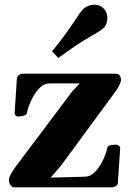

<svg xmlns="http://www.w3.org/2000/svg" viewBox="-20 -800 565 820"><path d="M41.5 0Q31.7 0 24.9 -9.5Q18.1 -19 18.1 -29.3Q18.1 -41.5 25.4 -54.4Q32.7 -67.4 45.9 -86.9L288.1 -409.2L336.4 -460.9L339.8 -443.8H191.9Q170.4 -443.8 153.1 -428Q135.7 -412.1 123 -389.9Q110.4 -367.7 103.3 -347.4Q96.2 -327.1 95.2 -318.4Q94.2 -309.1 79.8 -305.7Q65.4 -302.2 57.6 -302.2Q52.2 -302.2 47.1 -306.4Q42 -310.5 42.5 -318.8L52.2 -464.4Q53.2 -473.1 60.5 -479Q67.9 -484.9 75.2 -485.4H471.2Q486.8 -485.4 491.7 -477.3Q496.6 -469.2 496.6 -459Q496.6 -450.7 490.2 -437.3Q483.9 -423.8 473.6 -409.7L240.2 -92.3L181.2 -23.4L178.7 -41L343.8 -45.4Q363.8 -45.9 380.4 -61Q397 -76.2 409.4 -97.2Q421.9 -118.2 429.2 -137.7Q436.5 -157.2 437.5 -166Q438.5 -175.8 449.2 -179Q460 -182.1 475.6 -182.1Q481 -182.1 487.5 -178Q494.1 -173.8 493.2 -165.5L483.4 -20Q482.9 -10.7 475.3 -5.6Q467.8 -0.5 460.4 0ZM229.5 -552.2 202.1 -580.6Q258.8 -649.9 291.7 -700.7Q324.7 -751.5 335.9 -762.2Q343.8 -769.5 356.7 -774.7Q369.6 -779.8 383.3 -779.8Q394.5 -779.8 404.8 -775.9Q415 -772 422.9 -763.7Q431.2 -754.9 434.8 -744.4Q438.5 -733.9 438.5 -722.7Q438.5 -710 434.1 -698.5Q429.7 -687 422.4 -680.2Q411.1 -669.4 357.7 -638.9Q304.2 -608.4 229.5 -552.2Z"/></svg>

Font: Gelasio
Style: Regular
Weight: 400
Designer: Eben Sorkin
Foundry: Eben Sorkin
Version: Version 1.008